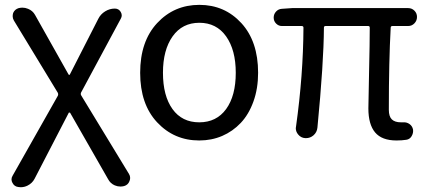

<svg xmlns="http://www.w3.org/2000/svg" viewBox="-20 -577 1797 806"><path d="M125 173.8Q115.2 192.4 95.7 202.1Q82 209 66.4 209Q61.5 209 56.6 208Q40 206.1 32.2 190.4Q28.3 183.6 28.3 175.8Q28.3 168 33.2 160.2L222.7 -174.8Q225.6 -180.7 222.7 -187.5L38.1 -491.2Q33.2 -500 33.2 -508.8Q33.2 -515.6 35.2 -522.5Q42 -538.1 58.6 -543Q67.4 -544.9 74.2 -544.9Q85.9 -544.9 97.7 -540Q117.2 -532.2 127 -514.6L267.6 -264.6Q268.6 -262.7 271 -262.7Q273.4 -262.7 273.4 -264.6L392.6 -498Q402.3 -517.6 421.4 -529.3Q440.4 -541 461.9 -541Q478.5 -541 486.8 -526.9Q495.1 -512.7 487.3 -499L320.3 -188.5Q317.4 -181.6 321.3 -175.8L521.5 153.3Q526.4 161.1 526.4 169.9Q526.4 176.8 523.4 183.6Q517.6 199.2 501 204.1Q493.2 206.1 485.4 206.1Q473.6 206.1 461.9 201.2Q443.4 193.4 433.6 174.8L274.4 -103.5Q273.4 -104.5 271 -104.5Q268.6 -104.5 268.6 -103.5Z M816.4 12.7Q710.9 12.7 639.6 -63.5Q568.4 -139.6 568.4 -271.5Q568.4 -403.3 639.6 -480Q710.9 -556.6 816.9 -556.6Q922.9 -556.6 993.2 -480Q1063.5 -403.3 1063.5 -271.5Q1063.5 -205.1 1043.9 -150.9Q1024.4 -96.7 990.7 -61Q957 -25.4 912.6 -6.3Q868.2 12.7 816.4 12.7ZM969.7 -271.5Q969.7 -367.2 929.2 -424.3Q888.7 -481.4 816.9 -481.4Q745.1 -481.4 704.6 -424.3Q664.1 -367.2 664.1 -271.5Q664.1 -174.8 704.1 -119.1Q744.1 -63.5 816.4 -63.5Q888.7 -63.5 929.2 -119.1Q969.7 -174.8 969.7 -271.5Z M1644.5 12.7Q1583 12.7 1554.7 -21Q1526.4 -54.7 1526.4 -122.1Q1526.4 -148.4 1529.3 -273.4Q1532.2 -398.4 1532.2 -460.9Q1532.2 -467.8 1525.4 -467.8H1346.7Q1339.8 -467.8 1339.8 -460.9Q1338.9 -313.5 1312.5 -41Q1310.5 -21.5 1295.9 -8.8Q1282.2 2.9 1264.6 2.9Q1262.7 2.9 1261.7 2.9Q1243.2 2 1231.4 -12.7Q1221.7 -24.4 1221.7 -39.1Q1221.7 -42 1222.7 -45.9Q1252.9 -261.7 1253.9 -460.9Q1253.9 -467.8 1246.1 -467.8H1163.1Q1149.4 -467.8 1139.2 -478Q1128.9 -488.3 1128.9 -502.9Q1128.9 -517.6 1138.7 -528.3Q1148.4 -539.1 1163.1 -540L1206.1 -543H1693.4Q1709 -543 1719.7 -532.2Q1730.5 -521.5 1730.5 -505.9Q1730.5 -490.2 1719.7 -479Q1709 -467.8 1693.4 -467.8H1627.9Q1620.1 -467.8 1620.1 -460.9Q1612.3 -319.3 1612.3 -116.2Q1612.3 -87.9 1625 -75.7Q1637.7 -63.5 1663.1 -63.5Q1668 -63.5 1672.9 -63.5Q1687.5 -64.5 1699.2 -56.2Q1710.9 -47.9 1713.9 -33.2Q1715.8 -18.6 1708 -5.4Q1700.2 7.8 1685.5 9.8Q1667 12.7 1644.5 12.7Z"/></svg>

Font: Gen Jyuu Gothic P Regular
Style: Regular
Weight: 400
Designer: [Source Han Sans]
Ryoko NISHIZUKA  (kana & ideographs); Paul D. Hunt (Latin, Greek & Cyrillic); Wenlong ZHANG  (bopomofo
Version: Version 1.002.20150607